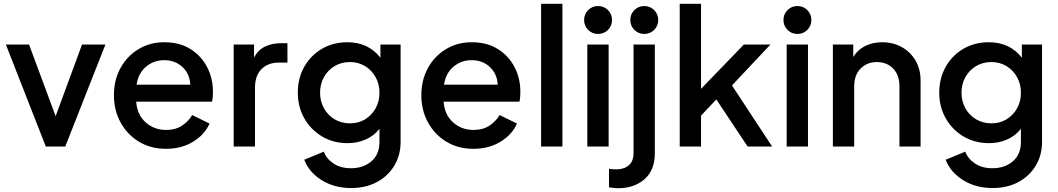

<svg xmlns="http://www.w3.org/2000/svg" viewBox="-20 -777 5611 1018"><path d="M223 0H326L539 -541H415L275 -161L134 -541H11Z M860 12Q943 12 1004.5 -26Q1066 -64 1091 -122L999 -167Q979 -133 944.5 -110.5Q910 -88 861 -88Q797 -88 752 -128.5Q707 -169 702 -238H1104Q1107 -250 1108 -264Q1109 -278 1109 -291Q1109 -361 1078.5 -420.5Q1048 -480 990.5 -516.5Q933 -553 851 -553Q775 -553 714.5 -516.5Q654 -480 619 -416.5Q584 -353 584 -272Q584 -192 619.5 -127.5Q655 -63 717 -25.5Q779 12 860 12ZM851 -458Q908 -458 947 -422Q986 -386 989 -328H704Q714 -390 755 -424Q796 -458 851 -458Z M1219 0H1332V-312Q1332 -376 1366.5 -410.5Q1401 -445 1457 -445H1504V-548H1471Q1422 -548 1385 -530Q1348 -512 1327 -472V-541H1219Z M1842 220Q1919 220 1978 188.5Q2037 157 2070.5 101.5Q2104 46 2104 -25V-541H1997V-471Q1933 -553 1822 -553Q1746 -553 1686.5 -518Q1627 -483 1593 -422.5Q1559 -362 1559 -286Q1559 -210 1593.5 -149.5Q1628 -89 1687.5 -53.5Q1747 -18 1823 -18Q1875 -18 1919 -37.5Q1963 -57 1992 -94V-25Q1992 42 1949 78.5Q1906 115 1841 115Q1786 115 1748.5 90Q1711 65 1697 27L1593 70Q1619 137 1686 178.5Q1753 220 1842 220ZM1836 -123Q1790 -123 1754 -144.5Q1718 -166 1697.5 -203Q1677 -240 1677 -285Q1677 -331 1697.5 -368Q1718 -405 1754 -426.5Q1790 -448 1836 -448Q1880 -448 1915.5 -426.5Q1951 -405 1971.5 -368Q1992 -331 1992 -285Q1992 -239 1971.5 -202.5Q1951 -166 1916 -144.5Q1881 -123 1836 -123Z M2490 12Q2573 12 2634.5 -26Q2696 -64 2721 -122L2629 -167Q2609 -133 2574.5 -110.5Q2540 -88 2491 -88Q2427 -88 2382 -128.5Q2337 -169 2332 -238H2734Q2737 -250 2738 -264Q2739 -278 2739 -291Q2739 -361 2708.5 -420.5Q2678 -480 2620.5 -516.5Q2563 -553 2481 -553Q2405 -553 2344.5 -516.5Q2284 -480 2249 -416.5Q2214 -353 2214 -272Q2214 -192 2249.5 -127.5Q2285 -63 2347 -25.5Q2409 12 2490 12ZM2481 -458Q2538 -458 2577 -422Q2616 -386 2619 -328H2334Q2344 -390 2385 -424Q2426 -458 2481 -458Z M2849 0H2962V-757H2849Z M3077 -671Q3077 -640 3098.5 -618.5Q3120 -597 3151 -597Q3182 -597 3203.5 -618.5Q3225 -640 3225 -671Q3225 -702 3203.5 -723.5Q3182 -745 3151 -745Q3120 -745 3098.5 -723.5Q3077 -702 3077 -671ZM3094 0H3207V-541H3094Z M3256 221Q3343 221 3397.5 173Q3452 125 3452 35V-541H3339V35Q3339 78 3314 99.5Q3289 121 3247 121Q3229 121 3209 118V216Q3218 218 3232 219.5Q3246 221 3256 221ZM3322 -671Q3322 -640 3343.5 -618.5Q3365 -597 3396 -597Q3427 -597 3448.5 -618.5Q3470 -640 3470 -671Q3470 -702 3448.5 -723.5Q3427 -745 3396 -745Q3365 -745 3343.5 -723.5Q3322 -702 3322 -671Z M3584 0H3697V-164L3778 -250L3944 0H4074L3861 -324L4065 -541H3924L3697 -306V-757H3584Z M4134 -671Q4134 -640 4155.5 -618.5Q4177 -597 4208 -597Q4239 -597 4260.5 -618.5Q4282 -640 4282 -671Q4282 -702 4260.5 -723.5Q4239 -745 4208 -745Q4177 -745 4155.5 -723.5Q4134 -702 4134 -671ZM4151 0H4264V-541H4151Z M4396 0H4509V-319Q4509 -379 4543 -413.5Q4577 -448 4629 -448Q4682 -448 4715.5 -413.5Q4749 -379 4749 -319V0H4861V-350Q4861 -410 4834.5 -455.5Q4808 -501 4762 -527Q4716 -553 4657 -553Q4607 -553 4567 -533Q4527 -513 4504 -475V-541H4396Z M5243 220Q5320 220 5379 188.5Q5438 157 5471.5 101.5Q5505 46 5505 -25V-541H5398V-471Q5334 -553 5223 -553Q5147 -553 5087.5 -518Q5028 -483 4994 -422.5Q4960 -362 4960 -286Q4960 -210 4994.5 -149.5Q5029 -89 5088.5 -53.5Q5148 -18 5224 -18Q5276 -18 5320 -37.5Q5364 -57 5393 -94V-25Q5393 42 5350 78.5Q5307 115 5242 115Q5187 115 5149.5 90Q5112 65 5098 27L4994 70Q5020 137 5087 178.5Q5154 220 5243 220ZM5237 -123Q5191 -123 5155 -144.5Q5119 -166 5098.5 -203Q5078 -240 5078 -285Q5078 -331 5098.5 -368Q5119 -405 5155 -426.5Q5191 -448 5237 -448Q5281 -448 5316.5 -426.5Q5352 -405 5372.5 -368Q5393 -331 5393 -285Q5393 -239 5372.5 -202.5Q5352 -166 5317 -144.5Q5282 -123 5237 -123Z"/></svg>

Font: Custom Plus Jakarta Sans SemiBold
Style: Regular
Weight: 600
Designer: Gumpita Rahayu & FullSphere
Foundry: Tokotype & FullSphere
Version: Version 1.001;hotconv 1.0.117;makeotfexe 2.5.65602